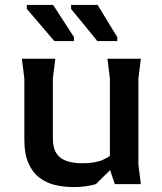

<svg xmlns="http://www.w3.org/2000/svg" viewBox="-20 -749 660 781"><path d="M279 12Q240 12 204 3.5Q168 -5 140 -26.5Q112 -48 95.5 -85.5Q79 -123 79 -181V-430L69 -510H205L195 -430V-186Q195 -148 209 -126Q223 -104 250 -94.5Q277 -85 315 -85Q369 -85 400 -99.5Q431 -114 452 -135V-81L370 0Q349 6 327 9Q305 12 279 12ZM447 0 427 -60V-430L417 -510H553L543 -430V-79L553 0ZM457 -582H376L269 -713V-729H377L457 -598ZM281 -582H201L89 -713V-729H196L281 -598Z"/></svg>

Font: AR One Sans SemiBold
Style: Regular
Weight: 600
Designer: Niteesh Yadav
Foundry: Niteesh Yadav
Version: Version 1.001;gftools[0.9.33]